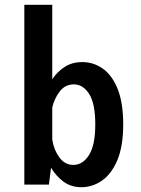

<svg xmlns="http://www.w3.org/2000/svg" viewBox="-20 -770 590 801"><path d="M81.5 0V-750H198V-439.5Q218 -470 249.2 -490.5Q280.5 -511 323.5 -511Q370 -511 408.8 -483.8Q447.5 -456.5 470.8 -399Q494 -341.5 494 -251Q494 -160.5 469.8 -102.5Q445.5 -44.5 405.8 -16.8Q366 11 319.5 11Q276 11 244.5 -12.5Q213 -36 193 -70.5L184 0ZM288 -418Q252 -418 229.2 -388.5Q206.5 -359 198 -321.5V-188Q204.5 -145 227.5 -113.5Q250.5 -82 286 -82Q325.5 -82 351.5 -123.5Q377.5 -165 377.5 -251Q377.5 -338 352 -378Q326.5 -418 288 -418Z"/></svg>

Font: Trispace SemiCondensed Medium
Style: Regular
Weight: 500
Width: 4
Designer: Tyler Finck
Foundry: Etcetera Type Company
Version: Version 1.210; ttfautohint (v1.8.3)